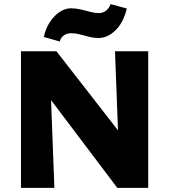

<svg xmlns="http://www.w3.org/2000/svg" viewBox="-20 -905 815 925"><path d="M81 0V-658H217L242 0ZM622 0H545L142 -534L145 -658H252L624 -180ZM694 -658V0H559L534 -658ZM268 -705 191 -727Q200 -768 220.5 -799Q241 -830 267.5 -847.5Q294 -865 322 -865Q346 -865 369 -859.5Q392 -854 414.5 -848Q437 -842 456 -842Q475 -842 489.5 -852.5Q504 -863 513 -885L591 -864Q574 -795 536 -758.5Q498 -722 456 -722Q431 -722 408 -728Q385 -734 364.5 -739.5Q344 -745 323 -745Q302 -745 287 -734Q272 -723 268 -705Z"/></svg>

Font: Ysabeau Infant Black
Style: Regular
Weight: 900
Designer: Christian Thalmann (Catharsis Fonts)
Version: Version 2.001;gftools[0.9.30]; featfreeze: ss01,ss02,lnum